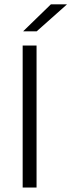

<svg xmlns="http://www.w3.org/2000/svg" viewBox="-20 -844 320 864"><path d="M144.5 0H82V-639H144.5ZM209 -824.5H280.5V-823.5L145 -703H85V-704Z"/></svg>

Font: Anek Tamil Light
Style: Regular
Weight: 300
Designer: Aadarsh Rajan (Tamil), Yesha Goshar (Latin)
Foundry: Ek Type
Version: Version 1.003